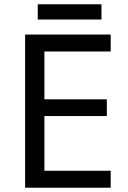

<svg xmlns="http://www.w3.org/2000/svg" viewBox="-20 -875 596 895"><path d="M496 0H97V-714H496V-635H187V-412H478V-334H187V-79H496ZM453 -855V-784H156V-855Z"/></svg>

Font: Noto Sans Chakma
Style: Regular
Weight: 400
Designer: Zachary Quinn Scheuren - Monotype Design Team
Foundry: Monotype Imaging Inc.
Version: Version 2.003; ttfautohint (v1.8.4.7-5d5b)